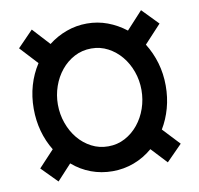

<svg xmlns="http://www.w3.org/2000/svg" viewBox="-73 -694 813 784"><g transform="rotate(-10 333.5 -302.5)"><path d="M159.7 -296.9Q159.7 -256.3 172.9 -219.5Q186 -182.6 209.2 -154.5Q232.4 -126.5 264.2 -109.9Q295.9 -93.3 333.5 -93.3Q371.6 -93.3 403.3 -110.4Q435.1 -127.4 458 -155.8Q481 -184.1 493.7 -220.7Q506.3 -257.3 506.3 -296.9Q506.3 -336.9 493.2 -373.5Q480 -410.2 456.8 -438Q433.6 -465.8 402.1 -482.4Q370.6 -499 333.5 -499Q295.4 -499 263.4 -482.2Q231.4 -465.3 208.3 -437Q185.1 -408.7 172.4 -372.3Q159.7 -335.9 159.7 -296.9ZM561 13.2 500 -52.2Q464.8 -22 422.4 -6.1Q379.9 9.8 333.5 9.8Q286.6 9.8 244.6 -5.9Q202.6 -21.5 167.5 -51.8L107.9 12.7L43.5 -52.7L107.4 -121.1Q84 -159.2 71.8 -203.6Q59.6 -248 59.6 -296.9Q59.6 -347.7 72.8 -393.1Q85.9 -438.5 111.3 -477.5L43.5 -550.8L107.9 -617.2L173.3 -545.9Q207.5 -572.8 248.3 -587.6Q289.1 -602.5 333.5 -602.5Q377.9 -602.5 418.5 -587.4Q459 -572.3 494.1 -544.9L561 -617.7L626 -550.8L556.2 -475.6Q580.6 -436.5 593.8 -391.4Q606.9 -346.2 606.9 -296.9Q606.9 -248 594.7 -204.1Q582.5 -160.2 560.1 -123L626 -52.7Z"/></g></svg>

Font: Ufes Sans SemiBold
Style: Regular
Weight: 600
Designer: Ricardo Esteves & Filipe Motta
Foundry: ProDesignUfes - Ricardo Esteves, Filipe Motta (This is a derivative work, based on Roboto family, by Christian Robertson
Version: Version 2.0